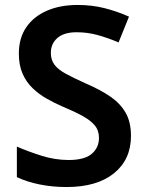

<svg xmlns="http://www.w3.org/2000/svg" viewBox="-20 -744 590 774"><path d="M508 -196Q508 -101 439.5 -45.5Q371 10 248 10Q191 10 139.5 -0.5Q88 -11 48 -30V-153Q94 -133 148 -116Q202 -99 257 -99Q321 -99 350 -124Q379 -149 379 -188Q379 -218 362 -238.5Q345 -259 312 -277Q279 -295 231 -315Q199 -329 168 -346.5Q137 -364 111.5 -388.5Q86 -413 71 -447Q56 -481 56 -528Q56 -590 85.5 -633.5Q115 -677 168.5 -700.5Q222 -724 293 -724Q350 -724 400 -711.5Q450 -699 500 -677L458 -573Q413 -592 372.5 -603Q332 -614 289 -614Q238 -614 211.5 -591Q185 -568 185 -531Q185 -502 200 -482.5Q215 -463 246.5 -446Q278 -429 327 -407Q385 -382 425 -354.5Q465 -327 486.5 -289.5Q508 -252 508 -196Z"/></svg>

Font: Noto Sans Adlam SemiBold
Style: Regular
Weight: 600
Version: Version 3.001